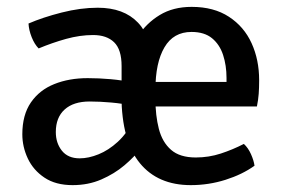

<svg xmlns="http://www.w3.org/2000/svg" viewBox="-20 -526 824 559"><path d="M45 -135Q45 -191.5 70 -227.8Q95 -264 138 -281.2Q181 -298.5 235.5 -298.5Q268 -298.5 301.8 -295.5Q335.5 -292.5 365.5 -286V-218Q337.5 -224.5 304 -227.5Q270.5 -230.5 241 -230.5Q194 -230.5 168.2 -207.2Q142.5 -184 142.5 -141.5Q142.5 -109.5 160.2 -87.2Q178 -65 212 -65Q238 -65 267 -76.8Q296 -88.5 322.8 -113Q349.5 -137.5 368.5 -175.5L390 -94Q371 -69 342 -44.5Q313 -20 275 -3.5Q237 13 191.5 13Q142 13 109.5 -8.8Q77 -30.5 61 -64.5Q45 -98.5 45 -135ZM334 -247V-333.5Q334 -382 312.2 -403Q290.5 -424 251 -424Q213 -424 172.5 -412.8Q132 -401.5 92.5 -385Q80.5 -397 72.2 -417.8Q64 -438.5 63 -457.5Q104.5 -475.5 159.5 -489.5Q214.5 -503.5 264.5 -503.5Q340.5 -503.5 381.8 -460Q423 -416.5 423 -334V-247ZM392.5 -216V-287.5H639.5V-299Q639.5 -335.5 629.5 -366Q619.5 -396.5 597.2 -414.8Q575 -433 537.5 -433Q485 -433 458.8 -388.2Q432.5 -343.5 432.5 -264.5V-238Q432.5 -189.5 442.5 -150.8Q452.5 -112 478 -89.8Q503.5 -67.5 550 -67.5Q588 -67.5 623 -79Q658 -90.5 690 -107Q702.5 -95.5 710.8 -77Q719 -58.5 721 -43.5Q685.5 -18 636.5 -2.5Q587.5 13 535.5 13Q439.5 13 387 -51.2Q334.5 -115.5 333.5 -247Q333 -290.5 344.8 -336Q356.5 -381.5 381.2 -420Q406 -458.5 445 -482.2Q484 -506 538 -506Q602.5 -506 646.5 -477.2Q690.5 -448.5 712.5 -400.2Q734.5 -352 734.5 -292.5Q734.5 -269.5 733.2 -252.8Q732 -236 728 -216Z"/></svg>

Font: Signika Negative Light
Style: Regular
Weight: 400
Version: Version 2.001